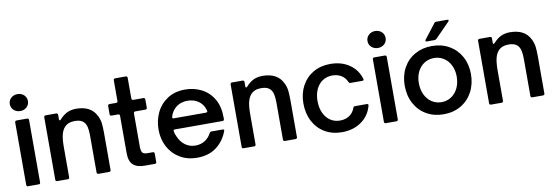

<svg xmlns="http://www.w3.org/2000/svg" viewBox="-57 -1185 4643 1607"><g transform="rotate(-10 2264.5 -382.0)"><path d="M79 0Q65 0 65 -14V-545Q65 -551 68.5 -555Q72 -559 79 -559H169Q176 -559 179.5 -555Q183 -551 183 -545V-14Q183 0 169 0ZM47 -703Q47 -734 69.5 -754.5Q92 -775 124 -775Q157 -775 179 -754.5Q201 -734 201 -703Q201 -672 179 -651.5Q157 -631 124 -631Q92 -631 69.5 -651.5Q47 -672 47 -703Z M326 0Q312 0 312 -14V-545Q312 -551 315.5 -555Q319 -559 326 -559H416Q423 -559 426.5 -555Q430 -551 430 -545V-508Q430 -497 436 -497Q440 -497 446 -503Q478 -539 511.5 -554Q545 -569 586 -569Q712 -569 757 -478Q774 -445 778 -411Q782 -377 782 -327V-14Q782 -7 778 -3.5Q774 0 768 0H677Q671 0 667 -3.5Q663 -7 663 -14V-327Q663 -371 656.5 -399Q650 -427 635 -443Q611 -470 559 -470Q498 -470 468 -434Q448 -411 439 -373Q430 -335 430 -269V-14Q430 0 416 0Z M1070 0Q1005 0 972 -30Q939 -60 939 -129V-447Q939 -461 925 -461H869Q855 -461 855 -475V-545Q855 -551 858.5 -555Q862 -559 869 -559H925Q939 -559 939 -573V-749Q939 -763 953 -763H1043Q1057 -763 1057 -749V-573Q1057 -566 1061 -562.5Q1065 -559 1071 -559H1157Q1164 -559 1167.5 -555Q1171 -551 1171 -545V-475Q1171 -461 1157 -461H1071Q1065 -461 1061 -457.5Q1057 -454 1057 -447V-162Q1057 -130 1067 -114.5Q1077 -99 1111 -99H1156Q1170 -99 1170 -85V-14Q1170 0 1156 0Z M1236 -277Q1236 -353 1267.5 -420Q1299 -487 1361.5 -528Q1424 -569 1512 -569Q1586 -569 1649.5 -537.5Q1713 -506 1751.5 -442Q1790 -378 1790 -285V-269Q1790 -262 1786 -258.5Q1782 -255 1776 -255H1371Q1356 -255 1359 -240Q1363 -217 1375 -193Q1395 -146 1432.5 -119Q1470 -92 1518 -92Q1565 -92 1600 -115Q1635 -138 1653 -175Q1659 -185 1669 -185H1763Q1771 -185 1774.5 -181.5Q1778 -178 1776 -173Q1747 -91 1681 -40Q1615 11 1515 11Q1433 11 1369.5 -26.5Q1306 -64 1271 -129.5Q1236 -195 1236 -277ZM1651 -348Q1659 -348 1662.5 -352Q1666 -356 1664 -363Q1656 -389 1649 -401Q1629 -436 1594 -454.5Q1559 -473 1516 -473Q1472 -473 1438 -454.5Q1404 -436 1383 -401Q1372 -382 1367 -363Q1366 -361 1366 -358Q1366 -348 1379 -348Z M1910 0Q1896 0 1896 -14V-545Q1896 -551 1899.5 -555Q1903 -559 1910 -559H2000Q2007 -559 2010.5 -555Q2014 -551 2014 -545V-508Q2014 -497 2020 -497Q2024 -497 2030 -503Q2062 -539 2095.5 -554Q2129 -569 2170 -569Q2296 -569 2341 -478Q2358 -445 2362 -411Q2366 -377 2366 -327V-14Q2366 -7 2362 -3.5Q2358 0 2352 0H2261Q2255 0 2251 -3.5Q2247 -7 2247 -14V-327Q2247 -371 2240.5 -399Q2234 -427 2219 -443Q2195 -470 2143 -470Q2082 -470 2052 -434Q2032 -411 2023 -373Q2014 -335 2014 -269V-14Q2014 0 2000 0Z M2468 -282Q2468 -365 2503 -430.5Q2538 -496 2601 -532.5Q2664 -569 2746 -569Q2840 -569 2907 -523.5Q2974 -478 2998 -399Q2999 -397 2999 -394Q2999 -383 2986 -383H2886Q2875 -383 2870 -395Q2855 -431 2822.5 -451Q2790 -471 2746 -471Q2700 -471 2664 -447.5Q2628 -424 2608 -381Q2588 -338 2588 -282Q2588 -224 2608 -180Q2628 -136 2664 -112Q2700 -88 2746 -88Q2794 -88 2827 -111Q2860 -134 2874 -174Q2877 -185 2890 -185H2989Q3005 -185 3002 -170Q2979 -85 2910 -37Q2841 11 2746 11Q2664 11 2601 -26Q2538 -63 2503 -129.5Q2468 -196 2468 -282Z M3119 0Q3105 0 3105 -14V-545Q3105 -551 3108.5 -555Q3112 -559 3119 -559H3209Q3216 -559 3219.5 -555Q3223 -551 3223 -545V-14Q3223 0 3209 0ZM3087 -703Q3087 -734 3109.5 -754.5Q3132 -775 3164 -775Q3197 -775 3219 -754.5Q3241 -734 3241 -703Q3241 -672 3219 -651.5Q3197 -631 3164 -631Q3132 -631 3109.5 -651.5Q3087 -672 3087 -703Z M3329 -282Q3329 -365 3364.5 -430.5Q3400 -496 3464 -532.5Q3528 -569 3610 -569Q3692 -569 3756 -532.5Q3820 -496 3856 -430.5Q3892 -365 3892 -282Q3892 -197 3856.5 -130.5Q3821 -64 3757 -26.5Q3693 11 3610 11Q3528 11 3464 -26Q3400 -63 3364.5 -129.5Q3329 -196 3329 -282ZM3771 -282Q3771 -334 3750.5 -376.5Q3730 -419 3693 -443Q3656 -467 3610 -467Q3564 -467 3527 -443.5Q3490 -420 3469.5 -377.5Q3449 -335 3449 -282Q3449 -226 3470 -183Q3491 -140 3527.5 -116Q3564 -92 3610 -92Q3656 -92 3693 -116.5Q3730 -141 3750.5 -184Q3771 -227 3771 -282ZM3577 -614Q3565 -614 3565 -622Q3565 -625 3569 -631L3665 -755Q3670 -763 3682 -763H3774Q3786 -763 3786 -755Q3786 -751 3781 -746L3658 -621Q3651 -614 3641 -614Z M4013 0Q3999 0 3999 -14V-545Q3999 -551 4002.5 -555Q4006 -559 4013 -559H4103Q4110 -559 4113.5 -555Q4117 -551 4117 -545V-508Q4117 -497 4123 -497Q4127 -497 4133 -503Q4165 -539 4198.5 -554Q4232 -569 4273 -569Q4399 -569 4444 -478Q4461 -445 4465 -411Q4469 -377 4469 -327V-14Q4469 -7 4465 -3.5Q4461 0 4455 0H4364Q4358 0 4354 -3.5Q4350 -7 4350 -14V-327Q4350 -371 4343.5 -399Q4337 -427 4322 -443Q4298 -470 4246 -470Q4185 -470 4155 -434Q4135 -411 4126 -373Q4117 -335 4117 -269V-14Q4117 0 4103 0Z"/></g></svg>

Font: Open Sauce Two SemiBold
Style: Regular
Weight: 600
Designer: Alfredo Marco Pradil
Foundry: Creative Sauce Fz LLC
Version: Version 1.477